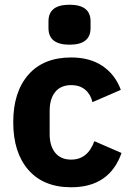

<svg xmlns="http://www.w3.org/2000/svg" viewBox="-20 -780 557 812"><path d="M185 -661V-690Q185 -760 274 -760Q363 -760 363 -690V-661Q363 -591 274 -591Q185 -591 185 -661ZM281 12Q164 12 100 -61.5Q36 -135 36 -263Q36 -391 100 -464Q164 -537 281 -537Q360 -537 413.5 -501Q467 -465 491 -400L371 -348Q364 -380 341 -400Q318 -420 281 -420Q237 -420 213.5 -391Q190 -362 190 -311V-213Q190 -163 213.5 -134Q237 -105 281 -105Q351 -105 379 -183L494 -133Q443 12 281 12Z"/></svg>

Font: Aneliza
Style: Bold
Weight: 700
Designer: Mike Abbink, Paul van der Laan, Pieter van Rosmalen
Foundry: Bold Monday
Version: Version 3.0